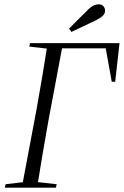

<svg xmlns="http://www.w3.org/2000/svg" viewBox="-20 -870 574 890"><path d="M498 -491 468 -658 504 -646H228L232 -670H534L514 -491ZM2 0 6 -16 107 -28H136L243 -16L239 0ZM81 0 149 -361Q163 -438 176 -515.5Q189 -593 201 -670H272L204 -308Q190 -231 177 -154Q164 -77 152 0ZM116 -654 119 -670H253L248 -642H221ZM300 -737Q320 -758 341 -778.5Q362 -799 382 -819Q400 -838 413 -844Q426 -850 438 -850Q452 -850 459.5 -841Q467 -832 467 -821Q467 -808 457.5 -798Q448 -788 427 -777Q398 -763 369 -749.5Q340 -736 311 -722Z"/></svg>

Font: Source Serif 4 60pt
Style: Italic
Weight: 400
Italic angle: -12°
Version: Version 4.004;hotconv 1.0.116;makeotfexe 2.5.65601